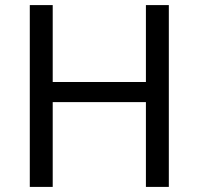

<svg xmlns="http://www.w3.org/2000/svg" viewBox="-20 -734 781 754"><path d="M643 0H553V-333H187V0H97V-714H187V-412H553V-714H643Z"/></svg>

Font: Noto Sans Historical
Style: Regular
Weight: 400
Designer: Monotype Design Team
Foundry: Monotype Imaging Inc.
Version: Version 2.013; ttfautohint (v1.8.4.7-5d5b)